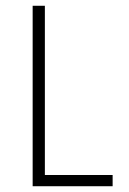

<svg xmlns="http://www.w3.org/2000/svg" viewBox="-20 -645 446 665"><path d="M93.1 0V-625H135.4V-38.9H370.1V0Z"/></svg>

Font: Afacad Flux ExtraLight
Style: Regular
Weight: 250
Designer: Kristian Moeller
Foundry: Dicotype
Version: Version 1.100